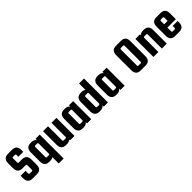

<svg xmlns="http://www.w3.org/2000/svg" viewBox="312 -2083 3668 3668"><g transform="rotate(-45 2145.5 -249.0)"><path d="M409 -477H276V-528Q276 -536 270.5 -542Q265 -548 257 -548H202Q194 -548 188.5 -542Q183 -536 183 -528V-413Q183 -405 188.5 -399Q194 -393 202 -393H292Q416 -391 416 -261V-122Q416 10 292 10H174Q50 10 50 -122V-189H183V-117Q183 -109 188.5 -103Q194 -97 202 -97H264Q272 -97 277.5 -103Q283 -109 283 -117V-244Q283 -252 277.5 -258Q272 -264 264 -264H174Q50 -264 50 -396V-525Q50 -657 174 -657H285Q409 -657 409 -525Z M648 10H627Q503 10 503 -122V-366Q503 -498 627 -498H648Q720 -498 751 -452V-488H864V159H730V-14Q699 10 648 10ZM730 -106V-382Q730 -390 724.5 -396Q719 -402 711 -402H656Q648 -402 642.5 -396Q637 -390 637 -382V-106Q637 -98 642.5 -92Q648 -86 656 -86H711Q719 -86 724.5 -92Q730 -98 730 -106Z M1182 -488H1316V0H1194V-25Q1163 10 1100 10H1079Q955 10 955 -122V-488H1089V-106Q1089 -98 1094.5 -92Q1100 -86 1108 -86H1163Q1171 -86 1176.5 -92Q1182 -98 1182 -106Z M1655 -488H1768V0H1655V-36Q1624 10 1552 10H1531Q1407 10 1407 -122V-366Q1407 -498 1531 -498H1552Q1624 -498 1655 -452ZM1634 -106V-382Q1634 -390 1628.5 -396Q1623 -402 1615 -402H1560Q1552 -402 1546.5 -396Q1541 -390 1541 -382V-106Q1541 -98 1546.5 -92Q1552 -86 1560 -86H1615Q1623 -86 1628.5 -92Q1634 -98 1634 -106Z M2004 -498Q2055 -498 2086 -474V-647H2220V0H2107V-36Q2076 10 2004 10H1983Q1859 10 1859 -122V-366Q1859 -498 1983 -498ZM2086 -106V-382Q2086 -390 2080.5 -396Q2075 -402 2067 -402H2012Q2004 -402 1998.5 -396Q1993 -390 1993 -382V-106Q1993 -98 1998.5 -92Q2004 -86 2012 -86H2067Q2075 -86 2080.5 -92Q2086 -98 2086 -106Z M2559 -488H2672V0H2559V-36Q2528 10 2456 10H2435Q2311 10 2311 -122V-366Q2311 -498 2435 -498H2456Q2528 -498 2559 -452ZM2538 -106V-382Q2538 -390 2532.5 -396Q2527 -402 2519 -402H2464Q2456 -402 2450.5 -396Q2445 -390 2445 -382V-106Q2445 -98 2450.5 -92Q2456 -86 2464 -86H2519Q2527 -86 2532.5 -92Q2538 -98 2538 -106Z M3351 -525V-122Q3351 10 3227 10H3094Q2970 10 2970 -122V-525Q2970 -657 3094 -657H3227Q3351 -657 3351 -525ZM3211 -106V-542Q3211 -550 3205.5 -556Q3200 -562 3192 -562H3129Q3121 -562 3115.5 -556Q3110 -550 3110 -542V-106Q3110 -98 3115.5 -92Q3121 -86 3129 -86H3192Q3200 -86 3205.5 -92Q3211 -98 3211 -106Z M3583 0H3449V-488H3571V-463Q3602 -498 3665 -498H3686Q3810 -498 3810 -366V0H3676V-382Q3676 -390 3670.5 -396Q3665 -402 3657 -402H3602Q3594 -402 3588.5 -396Q3583 -390 3583 -382Z M4138 -498Q4262 -498 4262 -366V-208H4035V-106Q4035 -98 4040.5 -92Q4046 -86 4054 -86H4109Q4117 -86 4122.5 -92Q4128 -98 4128 -106V-160H4262V-122Q4262 10 4138 10H4025Q3901 10 3901 -122V-366Q3901 -498 4025 -498ZM4035 -296H4128V-386Q4128 -394 4122.5 -400Q4117 -406 4109 -406H4054Q4046 -406 4040.5 -400Q4035 -394 4035 -386Z"/></g></svg>

Font: Squada One
Style: Regular
Weight: 400
Designer: Joe Prince
Foundry: Joe Prince
Version: Version 1.001